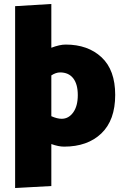

<svg xmlns="http://www.w3.org/2000/svg" viewBox="-20 -726 619 965"><path d="M559 -249Q559 -122 489.5 -55.5Q420 11 302 11Q274 11 238 -2V209L56 219V-695L238 -706V-486Q280 -502 310 -502Q422 -502 490.5 -438Q559 -374 559 -249ZM371 -248Q371 -303 348 -332.5Q325 -362 282 -362Q261 -362 238 -347V-142Q267 -129 290 -129Q325 -129 348 -161Q371 -193 371 -248Z"/></svg>

Font: Catamaran
Style: Regular
Weight: 900
Designer: Pria Ravichandran
Version: Version 1.001;PS 001.000;hotconv 1.0.70;makeotf.lib2.5.58329